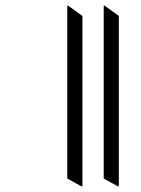

<svg xmlns="http://www.w3.org/2000/svg" viewBox="-20 -642 504 685"><path d="M401 23 350 -5V-622H353L404 -585V22ZM271 23 220 -5V-622H223L274 -585V22Z"/></svg>

Font: Noto Serif Bengali ExtraCondensed
Style: Regular
Weight: 400
Width: 2
Designer: Juan Bruce, Universal Thirst, Indian Type Foundry and the Monotype Design Team.
Foundry: Monotype Imaging Inc.
Version: Version 2.003; ttfautohint (v1.8.4.7-5d5b)